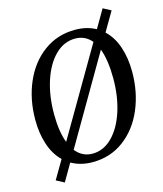

<svg xmlns="http://www.w3.org/2000/svg" viewBox="-131 -928 938 1106"><g transform="rotate(-15 338.0 -375.5)"><path d="M303 10Q231.5 10 176.5 -21.5L116.5 81.5L69 56L133.5 -54Q89.5 -97 67.5 -163.2Q45.5 -229.5 45.5 -310.5Q45.5 -432.5 89.5 -533.8Q133.5 -635 214.2 -694Q295 -753 400 -753Q470.5 -753 523.5 -723.5L586.5 -831.5L633.5 -806.5L566.5 -692Q612 -649 634.2 -582.5Q656.5 -516 656.5 -435Q656.5 -312.5 613 -211Q569.5 -109.5 489.2 -49.8Q409 10 303 10ZM184.5 -142.5 485.5 -658Q447.5 -704 387.5 -704Q320.5 -704 268.5 -652.5Q216.5 -601 187.5 -512.5Q158.5 -424 158.5 -316Q158.5 -210 184.5 -142.5ZM541.5 -425Q541.5 -534 515.5 -604L214.5 -87Q254 -37.5 314.5 -37.5Q380.5 -37.5 432.2 -89.2Q484 -141 512.8 -229.5Q541.5 -318 541.5 -425Z"/></g></svg>

Font: Merriweather Text
Style: Italic
Weight: 400
Italic angle: -7.8°
Designer: Eben Sorkin
Foundry: Eben Sorkin
Version: Version 2.100